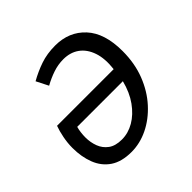

<svg xmlns="http://www.w3.org/2000/svg" viewBox="-138 -622 757 757"><g transform="rotate(-45 240.5 -243.0)"><path d="M184 12Q129.3 12 95.3 -11Q61.4 -34.1 45.9 -74.2Q30.3 -114.4 30.3 -164Q30.3 -191.8 35.9 -219.8Q41.4 -247.9 49.2 -268.9H364.9Q371.2 -322.4 358.5 -359.9Q345.8 -397.3 318.4 -417.2Q291 -437 252.2 -437Q222.5 -437 194.3 -427.4Q166.1 -417.9 138.9 -402.7L113.4 -452.9Q147.9 -472.4 185 -485.2Q222.1 -498 267.7 -498Q344.6 -498 392.5 -446.2Q440.4 -394.5 440.4 -294.6Q440.4 -226 418.5 -169.8Q396.6 -113.6 359.3 -72.8Q322.1 -32 276.8 -10Q231.4 12 184 12ZM192.1 -49.6Q227.3 -49.6 260.1 -68.6Q292.9 -87.7 318.6 -123.5Q344.2 -159.2 357 -209.7H102.5Q99.1 -198 97.4 -184Q95.7 -170.1 95.7 -157.4Q95.7 -129.5 105 -104.9Q114.3 -80.4 135.3 -65Q156.3 -49.6 192.1 -49.6Z"/></g></svg>

Font: Source Sans Variable
Style: Italic
Weight: 200
Italic angle: -11°
Designer: Paul D. Hunt
Foundry: Adobe Systems Incorporated
Version: Version 3.006;hotconv 1.0.111;makeotfexe 2.5.65597